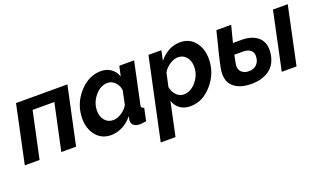

<svg xmlns="http://www.w3.org/2000/svg" viewBox="-75 -978 2734 1636"><g transform="rotate(-20 1291.5 -160.0)"><path d="M4 0 115 -524H581L469 0H335L425 -421H228L138 0Z M600 -205Q600 -335 686.5 -434Q773 -533 887 -533Q940 -533 978 -505Q1016 -477 1031 -432L1051 -522H1185L1107 -154Q1104 -144 1104 -136Q1104 -116 1128 -114L1104 0Q1062 7 1049 7Q973 7 973 -53Q973 -66 979 -91Q942 -43 890.5 -16.5Q839 10 786 10Q701 10 650.5 -51Q600 -112 600 -205ZM981 -192 1007 -317Q1001 -361 972 -390Q943 -419 905 -419Q841 -419 791 -359Q741 -299 741 -226Q741 -173 769.5 -138.5Q798 -104 846 -104Q881 -104 920.5 -129Q960 -154 981 -192Z M1316 -524H1433L1414 -434Q1495 -533 1606 -533Q1689 -533 1738.5 -471.5Q1788 -410 1788 -318Q1788 -189 1702.5 -89.5Q1617 10 1505 10Q1449 10 1411 -17.5Q1373 -45 1358 -92L1293 213H1159ZM1648 -296Q1648 -350 1619.5 -384.5Q1591 -419 1544 -419Q1508 -419 1469.5 -394Q1431 -369 1409 -331L1382 -208Q1390 -163 1418.5 -133.5Q1447 -104 1485 -104Q1549 -104 1598.5 -164Q1648 -224 1648 -296Z M2104 -373Q2203 -373 2256.5 -323.5Q2310 -274 2298 -179Q2284 -81 2218.5 -36Q2153 9 2058 9Q1949 9 1892.5 -45Q1836 -99 1856 -207Q1872 -292 1932 -524H2066L2027 -373ZM2445 -524H2579L2468 0H2334ZM2172 -186Q2178 -228 2155 -251.5Q2132 -275 2080 -275H2004L1989 -199Q1980 -152 2005.5 -126Q2031 -100 2075 -100Q2115 -100 2141 -123Q2167 -146 2172 -186Z"/></g></svg>

Font: Raleway-v4020
Style: Bold Italic
Weight: 700
Italic angle: -12°
Designer: Matt McInerney, Pablo Impallari, Rodrigo Fuenzalida
Foundry: Matt McInerney, Pablo Impallari, Rodrigo Fuenzalida
Version: Version 4.020;PS 004.020;hotconv 1.0.88;makeotf.lib2.5.64775